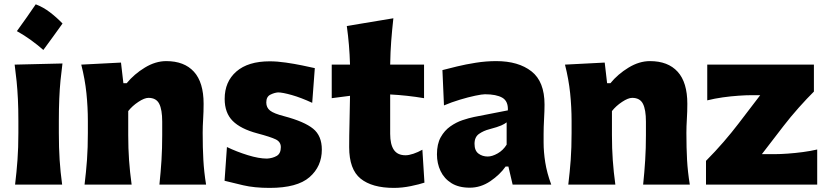

<svg xmlns="http://www.w3.org/2000/svg" viewBox="-20 -873 3916 908"><path d="M149 -852.6Q184.4 -839.2 216.1 -815Q247.8 -790.8 275.7 -761.8Q253.7 -731.2 231.1 -699.8Q208.6 -668.4 185 -636.7Q157.6 -660.8 126.4 -683.4Q95.3 -706 59.8 -725.8Q83.4 -758.1 105.5 -789.7Q127.5 -821.4 149 -852.6ZM51.3 0Q58.6 -60.1 62.7 -116.9Q66.9 -173.8 66.9 -244.6V-300.8Q66.9 -358.9 64.7 -403.8Q62.5 -448.7 58.6 -488Q54.7 -527.3 49.3 -567.4L275.4 -572.8Q270 -532.2 266.1 -492.2Q262.2 -452.1 260.3 -406Q258.3 -359.9 258.3 -300.8V-244.6Q258.3 -173.8 262 -116.9Q265.6 -60.1 273.9 0Z M379.9 0Q387.2 -60.1 391.4 -116.9Q395.5 -173.8 395.5 -244.6V-300.8Q395.5 -366.2 388.7 -432.4Q381.8 -498.5 364.3 -567.4L552.2 -577.1L563.5 -479.5H579.1Q614.3 -522.5 664.8 -553.2Q715.3 -584 766.1 -584Q851.6 -584 897.2 -533.7Q942.9 -483.4 942.9 -382.3Q942.9 -345.2 940.7 -310.1Q938.5 -274.9 938.5 -244.6Q938.5 -173.8 941.7 -116.9Q944.8 -60.1 954.6 0H733.9Q740.2 -60.1 743.7 -115.7Q747.1 -171.4 747.1 -233.9V-297.9Q747.1 -354.5 732.9 -382.3Q718.8 -410.2 682.1 -410.2Q663.1 -410.2 634.3 -391.1Q605.5 -372.1 586.4 -347.7V-233.9Q586.4 -171.4 590.3 -115.7Q594.2 -60.1 602.5 0Z M1255.4 15.6Q1183.1 15.6 1130.1 3.2Q1077.1 -9.3 1042 -18.1L1053.2 -177.7Q1099.6 -155.3 1151.9 -139.2Q1204.1 -123 1242.7 -123Q1269 -124.5 1288.6 -135.7Q1308.1 -147 1308.1 -177.2Q1308.1 -202.1 1283.9 -213.9Q1259.8 -225.6 1197.3 -242.2Q1118.2 -263.2 1080.3 -301.3Q1042.5 -339.4 1042.5 -405.3Q1042.5 -486.8 1097.9 -534.9Q1153.3 -583 1255.4 -583Q1291 -583 1331.5 -577.1Q1372.1 -571.3 1408.7 -563.7Q1445.3 -556.2 1468.8 -550.8L1456.5 -386.7Q1403.8 -411.1 1359.9 -423.6Q1315.9 -436 1294.9 -436Q1276.9 -434.6 1258.1 -425Q1239.3 -415.5 1239.3 -388.2Q1239.3 -364.3 1257.1 -350.1Q1274.9 -335.9 1324.7 -323.2Q1419.4 -297.9 1460.7 -264.4Q1502 -231 1502 -165.5Q1502 -85.9 1443.8 -35.2Q1385.7 15.6 1255.4 15.6Z M1842.8 15.6Q1739.7 15.6 1685.5 -28.1Q1631.3 -71.8 1631.3 -177.2Q1631.3 -231 1632.8 -289.6Q1634.3 -348.1 1635.3 -419.9L1548.8 -408.7V-567.4H1635.3Q1633.8 -616.7 1630.1 -660.4Q1626.5 -704.1 1620.1 -750L1840.3 -786.6Q1834 -729.5 1830.1 -678.7Q1826.2 -627.9 1825.2 -567.4H1985.4V-408.7Q1945.3 -415.5 1904.8 -419.9Q1864.3 -424.3 1825.2 -426.3V-239.7Q1825.2 -190.4 1842.5 -164.6Q1859.9 -138.7 1897.9 -138.7Q1913.6 -138.7 1935.3 -146Q1957 -153.3 1977.5 -165L1987.3 -9.3Q1964.4 -1.5 1923.1 7.1Q1881.8 15.6 1842.8 15.6Z M2201.7 14.6Q2149.4 14.6 2115 -6.8Q2080.6 -28.3 2063.5 -64.2Q2046.4 -100.1 2046.4 -143.1Q2046.4 -191.9 2064.2 -223.9Q2082 -255.9 2109.9 -275.4Q2137.7 -294.9 2167.7 -304.9Q2197.8 -314.9 2221.7 -319.8L2381.8 -351.1Q2383.8 -394.5 2355.5 -410.9Q2327.1 -427.2 2273.4 -427.2Q2259.8 -427.2 2227.3 -420.4Q2194.8 -413.6 2155 -401.6Q2115.2 -389.6 2079.6 -374.5L2072.3 -541.5Q2100.1 -548.8 2141.4 -558.8Q2182.6 -568.8 2230.7 -576.4Q2278.8 -584 2326.7 -584Q2431.6 -584 2493.4 -535.6Q2555.2 -487.3 2555.2 -378.4Q2555.2 -350.6 2553 -310.8Q2550.8 -271 2550.8 -240.2V-198.7Q2550.8 -154.8 2558.6 -105Q2566.4 -55.2 2586.9 0H2404.3L2384.3 -85.4H2371.1Q2344.2 -46.9 2298.8 -16.1Q2253.4 14.6 2201.7 14.6ZM2286.6 -132.8Q2307.6 -132.8 2333.5 -147.5Q2359.4 -162.1 2376 -189V-294.4Q2366.7 -287.1 2350.6 -279.8Q2334.5 -272.5 2293.9 -261.7Q2267.1 -254.9 2245.6 -240Q2224.1 -225.1 2224.1 -192.9Q2224.1 -160.6 2242.7 -146.7Q2261.2 -132.8 2286.6 -132.8Z M2667.5 0Q2674.8 -60.1 2679 -116.9Q2683.1 -173.8 2683.1 -244.6V-300.8Q2683.1 -366.2 2676.3 -432.4Q2669.4 -498.5 2651.9 -567.4L2839.8 -577.1L2851.1 -479.5H2866.7Q2901.9 -522.5 2952.4 -553.2Q3002.9 -584 3053.7 -584Q3139.2 -584 3184.8 -533.7Q3230.5 -483.4 3230.5 -382.3Q3230.5 -345.2 3228.3 -310.1Q3226.1 -274.9 3226.1 -244.6Q3226.1 -173.8 3229.2 -116.9Q3232.4 -60.1 3242.2 0H3021.5Q3027.8 -60.1 3031.2 -115.7Q3034.7 -171.4 3034.7 -233.9V-297.9Q3034.7 -354.5 3020.5 -382.3Q3006.3 -410.2 2969.7 -410.2Q2950.7 -410.2 2921.9 -391.1Q2893.1 -372.1 2874 -347.7V-233.9Q2874 -171.4 2877.9 -115.7Q2881.8 -60.1 2890.1 0Z M3318.8 0V-112.3Q3363.3 -157.2 3402.1 -202.1Q3440.9 -247.1 3472.2 -288.1L3575.2 -422.9H3534.7Q3508.8 -422.9 3472.9 -420.4Q3437 -418 3398.4 -412.6Q3359.9 -407.2 3324.7 -398.4V-567.4H3829.1V-439.9Q3797.9 -409.2 3757.8 -364.3Q3717.8 -319.3 3685.5 -277.3L3583 -144H3644Q3669.9 -144 3704.8 -146.5Q3739.7 -148.9 3776.6 -153.8Q3813.5 -158.7 3844.7 -166V0Z"/></svg>

Font: Pinar-DS2-FD ExtraBold
Style: Regular
Weight: 800
Designer: Amin Abedi
Version: Version 3.000